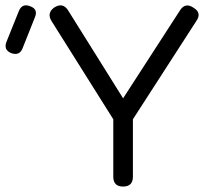

<svg xmlns="http://www.w3.org/2000/svg" viewBox="-162 -685 769 705"><path d="M-121 -490Q-150 -502 -138 -532L-93 -644Q-81 -674 -51 -662Q-21 -651 -34 -621L-79 -508Q-90 -479 -121 -490ZM499 -647Q518 -677 548 -657Q580 -638 559 -608L326 -247V-36Q326 0 290 0Q254 0 254 -36V-247L27 -608Q9 -638 38 -658Q69 -677 88 -647L290 -324Z"/></svg>

Font: Jura SemiBold
Style: Regular
Weight: 600
Designer: Daniel Johnson, Alexei Vanyashin
Foundry: Daniel Johnson
Version: Version 5.103